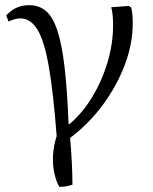

<svg xmlns="http://www.w3.org/2000/svg" viewBox="-20 -536 590 742"><path d="M209 186Q188 147 185 95Q182 43 199 -10Q186 -180 168.5 -279.5Q151 -379 124.5 -422Q98 -465 58 -465Q40 -465 13 -453L4 -476Q39 -516 93 -516Q131 -516 157.5 -493.5Q184 -471 201.5 -418.5Q219 -366 229.5 -277Q240 -188 245 -56H248Q298 -98 336 -160.5Q374 -223 395.5 -295Q417 -367 417 -438Q417 -482 410 -508L478 -513L487 -507Q493 -484 493 -446Q493 -367 462.5 -286Q432 -205 378 -131.5Q324 -58 251 -3Q255 40 257.5 91Q260 142 260 178Q230 187 209 186Z"/></svg>

Font: Literata 36pt Light
Style: Regular
Weight: 300
Designer: Latin by Veronika Burian and Jose Scaglione. Greek by Irene Vlachou. Cyrillic by Vera Evstafieva.
Foundry: TypeTogether
Version: Version 3.002